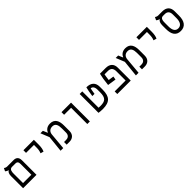

<svg xmlns="http://www.w3.org/2000/svg" viewBox="524 -2413 4225 4225"><g transform="rotate(-45 2636.5 -301.0)"><path d="M66.9 0H483.9V-452.1C483.9 -539.1 440.4 -585.9 357.9 -585.9H153.8C125 -585.9 96.7 -601.1 82 -611.8L48.8 -543.5C66.9 -529.3 92.3 -511.2 120.6 -506.3V-501C89.8 -486.8 66.9 -443.8 66.9 -376ZM225.1 -504.9H332.5C381.3 -504.9 405.3 -477.5 405.3 -418.9V-81.1H146V-366.7C146 -419.9 147.9 -504.9 225.1 -504.9Z M954.1 -251.5C976.6 -295.9 987.8 -359.4 987.8 -435.1V-585.9H662.6V-504.4H909.2V-435.1C909.2 -359.4 900.9 -315.9 881.8 -272.5Z M1233.4 0H1315.9L1350.6 -385.7C1357.9 -465.3 1407.7 -507.8 1482.4 -507.8C1576.2 -507.8 1600.6 -433.1 1600.6 -321.8V-198.2C1600.6 -108.4 1541 -82 1486.3 -82H1422.9V0H1513.2C1598.6 0 1679.7 -50.8 1679.7 -169.9V-341.8C1679.7 -477.5 1636.7 -588.9 1489.3 -588.9C1384.8 -588.9 1337.9 -527.8 1317.9 -480H1313L1267.6 -585.9H1190.9L1272.9 -383.3Z M2064.9 0H2144.5V-585.9H1847.7V-504.9H2064.9Z M2542 9.8C2757.3 9.8 2838.9 -79.1 2838.9 -296.9V-389.6C2838.9 -510.3 2767.1 -585.9 2621.1 -585.9C2605.5 -526.4 2592.3 -458.5 2578.1 -356.9H2646C2659.2 -442.9 2666.5 -478 2672.4 -502C2714.4 -502 2758.3 -467.8 2758.3 -376V-297.4C2758.3 -118.7 2694.3 -75.7 2551.8 -75.7C2528.8 -75.7 2509.8 -77.1 2493.7 -78.6V-585.9H2413.1V0C2437 4.9 2490.7 9.8 2542 9.8Z M3209 -333 3082.5 -351.6C3091.3 -425.8 3100.1 -473.6 3106 -504.9H3208C3295.4 -504.9 3337.9 -462.9 3337.9 -362.3V-81.1H2998V0H3416.5V-400.9C3416.5 -520.5 3346.7 -585.9 3221.2 -585.9H3044.4C3025.4 -510.3 3008.3 -416 2995.6 -283.7L3195.8 -253.4Z M3577.1 0H3659.7L3694.3 -385.7C3701.7 -465.3 3751.5 -507.8 3826.2 -507.8C3919.9 -507.8 3944.3 -433.1 3944.3 -321.8V-198.2C3944.3 -108.4 3884.8 -82 3830.1 -82H3766.6V0H3856.9C3942.4 0 4023.4 -50.8 4023.4 -169.9V-341.8C4023.4 -477.5 3980.5 -588.9 3833 -588.9C3728.5 -588.9 3681.6 -527.8 3661.6 -480H3656.7L3611.3 -585.9H3534.7L3616.7 -383.3Z M4469.7 -251.5C4492.2 -295.9 4503.4 -359.4 4503.4 -435.1V-585.9H4178.2V-504.4H4424.8V-435.1C4424.8 -359.4 4416.5 -315.9 4397.5 -272.5Z M4970.2 9.3C5111.3 9.3 5178.7 -91.3 5178.7 -257.3V-394.5C5178.7 -517.6 5110.8 -585.9 4982.9 -585.9H4853.5C4825.2 -585.9 4796.9 -601.1 4782.2 -611.8L4749 -543.5C4767.1 -528.8 4789.6 -512.7 4820.8 -506.8V-501C4788.6 -486.3 4766.6 -439.9 4766.6 -367.2V-257.3C4766.6 -84 4829.6 9.3 4970.2 9.3ZM4970.2 -71.3C4881.3 -71.3 4845.7 -146 4845.7 -255.9V-366.2C4845.7 -418.9 4847.7 -504.9 4923.8 -504.9H4980.5C5055.7 -504.9 5100.1 -464.4 5100.1 -371.6V-255.9C5100.1 -146 5058.6 -71.3 4970.2 -71.3Z"/></g></svg>

Font: Cascadia Code SemiLight
Style: Regular
Weight: 350
Monospace: yes
Designer: Aaron Bell
Foundry: Saja Typeworks
Version: Version 2404.023